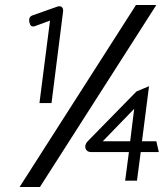

<svg xmlns="http://www.w3.org/2000/svg" viewBox="-20 -672 663 764"><path d="M612 -67 602 -110H545L573 -329L523 -308L329 -110C310 -90 321 -67 341 -67H493L478 47H525L540 -67ZM514 -239 498 -110H389ZM137 -262H185L231 -626C233 -640 225 -651 209 -646L110 -611C98 -607 94 -598 97 -583C100 -572 104 -563 119 -568L179 -590ZM139 72 602 -652H521L58 72Z"/></svg>

Font: Charger
Style: It
Weight: 400
Designer: Jasper
Foundry: Cannot Into Space Fonts
Version: Version 0.98